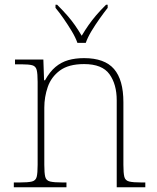

<svg xmlns="http://www.w3.org/2000/svg" viewBox="-20 -786 657 806"><path d="M38 0V-20H61Q98 -20 114 -24Q130 -28 134 -43.5Q138 -59 138 -94V-442Q138 -477 134 -492.5Q130 -508 115.5 -512Q101 -516 71 -516H43V-536H162L165 -449H169Q189 -485 213 -505Q237 -525 266.5 -533.5Q296 -542 333 -542Q419 -542 458.5 -496.5Q498 -451 498 -357V-94Q498 -59 502 -43.5Q506 -28 522.5 -24Q539 -20 575 -20H590V0H470V-365Q470 -432 439.5 -474.5Q409 -517 333 -517Q268 -517 231.5 -490Q195 -463 180.5 -421Q166 -379 166 -334V-94Q166 -59 170 -43.5Q174 -28 190.5 -24Q207 -20 243 -20H259V0ZM305 -606Q297 -629 281 -655.5Q265 -682 247 -708Q229 -734 213 -753V-766H220Q245 -741 262.5 -721Q280 -701 294 -681Q308 -661 323 -636Q338 -661 352 -681Q366 -701 383 -721Q400 -741 425 -766H432V-753Q417 -734 398.5 -708Q380 -682 364 -655.5Q348 -629 340 -606Z"/></svg>

Font: Noto Serif Kannada Thin
Style: Regular
Weight: 250
Version: Version 2.003